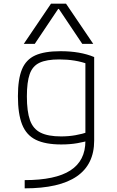

<svg xmlns="http://www.w3.org/2000/svg" viewBox="-20 -810 640 1050"><path d="M115 175Q283 175 365 122Q447 69 447 -39V-489L465 -458Q428 -472 388 -478.5Q348 -485 304 -485Q235 -485 196.5 -467Q158 -449 142.5 -405Q127 -361 127 -283Q127 -200 144 -152.5Q161 -105 202 -84.5Q243 -64 314 -64Q355 -64 392 -70.5Q429 -77 465 -89L474 -44Q443 -34 403 -27Q363 -20 315 -20Q228 -20 176 -45.5Q124 -71 101 -129Q78 -187 78 -284Q78 -377 100 -430.5Q122 -484 172.5 -507Q223 -530 311 -530Q419 -530 495 -498V-41Q495 89 400 154.5Q305 220 115 220ZM110 -570 259 -790H341L490 -570H430L302 -761H298L170 -570Z"/></svg>

Font: M PLUS Code Latin Expanded Light
Style: Regular
Weight: 300
Width: 7
Designer: Coji Morishita
Foundry: UNDERFOREST DESIGN
Version: Version 1.002; ttfautohint (v1.8.3)